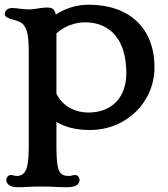

<svg xmlns="http://www.w3.org/2000/svg" viewBox="-23 -534 707 806"><path d="M97.7 82.5C97.7 178.7 83 204.6 46.4 204.6C39.6 204.6 30.3 200.7 22.5 200.7C11.7 200.7 3.4 211.4 3.4 221.7C3.4 232.9 11.7 252 52.7 252C81.1 252 102.5 249 154.3 249C190.4 249 224.6 252 259.8 252C301.3 252 311 234.9 311 221.7C311 211.4 303.7 200.7 292.5 200.7C281.7 200.7 275.4 204.6 268.6 204.6C229 204.6 213.9 193.8 213.9 82.5V-22.5C249.5 -0.5 295.4 11.7 354.5 11.7C509.3 11.7 625.5 -106.9 625.5 -251.5C625.5 -415 521 -514.2 349.6 -514.2C297.4 -514.2 249 -498 211.4 -472.7C205.6 -499.5 192.4 -502.4 174.8 -502.4C146.5 -502.4 124.5 -494.6 100.6 -494.6C66.4 -494.6 47.4 -500.5 28.8 -500.5C3.4 -500.5 -2.9 -483.9 -2.9 -475.1C-2.9 -449.2 56.6 -455.6 76.7 -428.7C90.8 -410.2 97.7 -383.8 97.7 -315.9ZM213.9 -140.6V-393.6C243.7 -422.9 293 -440.4 333 -440.4C436 -440.4 507.3 -372.1 507.3 -226.6C507.3 -127.4 449.2 -61.5 347.2 -61.5C295.4 -61.5 239.7 -86.4 213.9 -140.6Z"/></svg>

Font: Stoke
Style: Regular
Weight: 400
Designer: Nicole Fally
Foundry: Nicole Fally
Version: Version 1.002